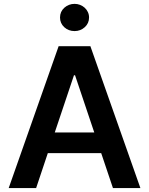

<svg xmlns="http://www.w3.org/2000/svg" viewBox="-20 -964 764 984"><path d="M699.6 0H558.9L498.6 -179.3H225.1L165.1 0H24.5L280.5 -727.3H443.2ZM463.1 -285.2 364.7 -578.1H359L260.7 -285.2ZM362.2 -804.7Q331.3 -804.7 309.3 -824.6Q287.6 -844.8 287.6 -874.3Q287.6 -904.5 309.7 -924.4Q332.4 -944.2 362.2 -944.2Q376.8 -944.2 390.1 -939.1Q403.4 -933.9 413.7 -924.7Q424 -915.5 430.2 -902.5Q436.4 -889.6 436.4 -874.3Q436.4 -844.5 414.4 -824.6Q392.4 -804.7 362.2 -804.7Z"/></svg>

Font: Linik Sans SemiBold
Style: Regular
Weight: 600
Designer: Fonts by Rasmus Andersson / Changes by Cristiano Sobral with parts from Marc Monis
Foundry: rsms
Version: Version 3.020; ttfautohint (v1.6)